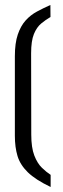

<svg xmlns="http://www.w3.org/2000/svg" viewBox="-20 -737 256 775"><path d="M184.4 17.8Q123 -11.6 92.2 -41.7Q61.4 -71.8 50.7 -107.3Q40 -142.8 40 -189V-510Q40 -563 51.8 -597.7Q63.6 -632.4 83.4 -654.4Q103.2 -676.4 129.3 -690.4Q155.4 -704.4 183.4 -717L183.8 -668.4Q164.8 -657.4 146.5 -642.3Q128.2 -627.2 116.9 -599.6Q105.6 -572 105.6 -521.6L106.2 -193.6Q106.2 -141 118.5 -109.3Q130.8 -77.6 149.1 -59.9Q167.4 -42.2 184.4 -31.2Z"/></svg>

Font: Stick No Bills ExtraLight
Style: Regular
Weight: 200
Designer: Kosala Senevirathne, Siva Puranthara, Lasantha Premarathna, Tharique Azeez
Foundry: mooniak
Version: Version 2.000